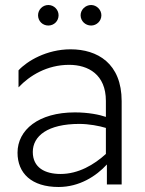

<svg xmlns="http://www.w3.org/2000/svg" viewBox="-20 -737 581 767"><path d="M173 -635C196 -635 214 -653 214 -676C214 -698 196 -717 173 -717C150 -717 132 -698 132 -676C132 -653 150 -635 173 -635ZM344 -635C366 -635 385 -653 385 -676C385 -698 366 -717 344 -717C321 -717 302 -698 302 -676C302 -653 321 -635 344 -635ZM403 -334V-270C377 -279 333 -288 279 -288C134 -288 50 -218 50 -127C50 -45 106 10 214 10C297 10 364 -33 407 -80V0H466V-333C466 -484 369 -540 262 -540C166 -540 88 -493 54 -456V-388C98 -435 168 -478 256 -478C333 -478 403 -439 403 -334ZM111 -130C111 -194 171 -242 297 -242C335 -242 377 -234 403 -226V-122C356 -79 293 -42 222 -42C160 -42 111 -67 111 -130Z"/></svg>

Font: Roundo
Style: Regular
Weight: 400
Designer: Shiva Nallaperumal
Foundry: Indian Type Foundry
Version: Version 2.000